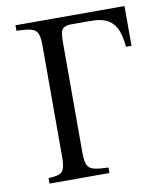

<svg xmlns="http://www.w3.org/2000/svg" viewBox="-77 -727 660 789"><g transform="rotate(-10 253.0 -332.5)"><path d="M496 -665V-499H473Q470 -537 459.5 -566Q449 -595 423.5 -612Q398 -629 348 -629H265Q244 -629 232.5 -619Q221 -609 221 -565V-100Q221 -66 228.5 -50Q236 -34 256.5 -29Q277 -24 316 -23V0H66V-23Q93 -24 108.5 -29Q124 -34 130 -50Q136 -66 136 -100V-565Q136 -600 128.5 -615.5Q121 -631 101 -636Q81 -641 41 -642V-665Z"/></g></svg>

Font: Bona Nova SC
Style: Regular
Weight: 400
Designer: Mateusz Machalski
Foundry: Capitalics
Version: Version 4.001; ttfautohint (v1.8.4.7-5d5b)